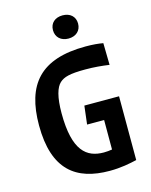

<svg xmlns="http://www.w3.org/2000/svg" viewBox="-139 -1044 898 1144"><g transform="rotate(-15 310.0 -472.0)"><path d="M555 -598.5 552.5 -733C524.5 -738 490 -741.5 445.5 -741.5C165.5 -741.5 55.5 -610 55.5 -358.5C55.5 -83 187 12 393.5 12C463 12 518.5 0.5 561.5 -9.5L561 -403H347L333.5 -289.5H438.5V-107.5C423 -105 406 -103 387.5 -103C282 -103 204 -161 204 -393.5C204 -493.5 221.5 -550 249 -575C275 -598.5 311 -609.5 408 -609.5C462.5 -609.5 509.5 -605 555 -598.5ZM282.5 -885C282.5 -841 314 -813 360 -813C406 -813 437.5 -841 437.5 -885C437.5 -929 406 -956 360 -956C314 -956 282.5 -929 282.5 -885Z"/></g></svg>

Font: Monaspace Argon
Style: Bold
Weight: 700
Designer: Riley Cran & the Lettermatic Team
Foundry: Lettermatic
Version: Version 1.000 (Monaspace Argon)